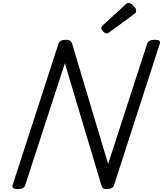

<svg xmlns="http://www.w3.org/2000/svg" viewBox="-20 -1289 1123 1323"><path d="M102 14Q58 14 67 -14L383 -988Q388 -1002 401 -1008.5Q414 -1015 435 -1015Q453 -1015 462.5 -1008.5Q472 -1002 477 -988L725 -159L994 -988Q999 -1002 1012 -1008.5Q1025 -1015 1046 -1015Q1092 -1015 1081 -988L766 -14Q762 0 748.5 7Q735 14 715 14Q699 14 691 9Q683 4 678 -14L427 -853L154 -14Q150 0 137 7Q124 14 102 14ZM716 -1058Q705 -1058 691.5 -1071.5Q678 -1085 678 -1095Q678 -1099 679.5 -1103Q681 -1107 687 -1113L845 -1258Q850 -1263 854.5 -1266Q859 -1269 865 -1269Q875 -1269 887.5 -1260Q900 -1251 909 -1239Q918 -1227 918 -1216Q918 -1209 916 -1204Q914 -1199 903 -1191L735 -1068Q729 -1064 724.5 -1061Q720 -1058 716 -1058Z"/></svg>

Font: Playwrite US Trad
Style: Regular
Weight: 400
Designer: Veronika Burian, José Scaglione
Foundry: TypeTogether
Version: Version 1.002